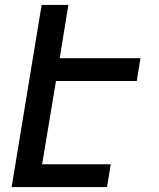

<svg xmlns="http://www.w3.org/2000/svg" viewBox="-20 -755 640 775"><path d="M27 0 148 -735H256L221 -520H547L532 -428H206L150 -92H427L412 0Z"/></svg>

Font: Iosevka Semibold Extended
Style: Italic
Weight: 600
Width: 7
Italic angle: -9°
Monospace: yes
Designer: Belleve Invis
Foundry: Belleve Invis
Version: Version 32.5.0; ttfautohint (v1.8.4)